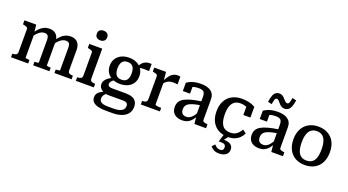

<svg xmlns="http://www.w3.org/2000/svg" viewBox="-67 -1579 4764 2630"><g transform="rotate(20 2315.0 -264.5)"><path d="M37 0V-52H40Q73 -52 91.5 -63Q110 -74 110 -106V-436Q110 -450 103 -457Q96 -464 82 -468.5Q68 -473 46 -478L37 -480V-538H209L221 -423L227 -417V-62Q227 -59 236.5 -56.5Q246 -54 259 -53Q272 -52 283 -52H287V0ZM597 0H360V-52H363Q374 -52 387.5 -53Q401 -54 410.5 -56.5Q420 -59 420 -62V-389Q420 -417 414 -435Q408 -453 394.5 -462Q381 -471 357 -471Q331 -471 306.5 -458.5Q282 -446 257.5 -421Q233 -396 207 -358V-421Q233 -461 262 -489Q291 -517 324.5 -532.5Q358 -548 398 -548Q442 -548 473 -531.5Q504 -515 520.5 -481.5Q537 -448 537 -399V-62Q537 -59 546.5 -56.5Q556 -54 569.5 -53Q583 -52 594 -52H597ZM920 0H670V-52H674Q685 -52 698.5 -53.5Q712 -55 721 -57Q730 -59 730 -62V-389Q730 -417 724.5 -435Q719 -453 705 -462Q691 -471 667 -471Q642 -471 617 -458.5Q592 -446 567.5 -421.5Q543 -397 517 -358V-421Q543 -461 572 -489.5Q601 -518 635 -533Q669 -548 708 -548Q752 -548 783 -531.5Q814 -515 830.5 -481.5Q847 -448 847 -399V-106Q847 -74 866 -63Q885 -52 917 -52H920Z M1106 -635Q1072 -635 1051.5 -653Q1031 -671 1031 -706Q1031 -741 1051.5 -758.5Q1072 -776 1106 -776Q1140 -776 1161 -758.5Q1182 -741 1182 -706Q1182 -671 1161 -653Q1140 -635 1106 -635ZM1171 -538V-103Q1171 -73 1190 -62.5Q1209 -52 1242 -52H1244V0H982V-52H985Q1017 -52 1036 -62.5Q1055 -73 1055 -103V-436Q1055 -456 1039.5 -463.5Q1024 -471 991 -478L982 -480V-538Z M1879 -468Q1838 -471 1808 -471Q1778 -471 1756 -467Q1734 -463 1717 -453L1701 -455Q1715 -488 1731.5 -511.5Q1748 -535 1769.5 -549.5Q1791 -564 1818 -569.5Q1845 -575 1879 -572ZM1562 -166Q1498 -166 1449.5 -189Q1401 -212 1374 -255Q1347 -298 1347 -356Q1347 -414 1374 -457Q1401 -500 1450 -524Q1499 -548 1562 -548Q1626 -548 1675 -524Q1724 -500 1751 -457Q1778 -414 1778 -356Q1778 -298 1751 -255Q1724 -212 1675.5 -189Q1627 -166 1562 -166ZM1562 -228Q1597 -228 1620 -242Q1643 -256 1654.5 -284Q1666 -312 1666 -355Q1666 -399 1654.5 -428Q1643 -457 1620 -471.5Q1597 -486 1562 -486Q1528 -486 1505 -471.5Q1482 -457 1470.5 -428Q1459 -399 1459 -355Q1459 -312 1470.5 -284Q1482 -256 1505 -242Q1528 -228 1562 -228ZM1507 244Q1443 244 1394.5 232Q1346 220 1319 193.5Q1292 167 1292 124Q1292 94 1305.5 72.5Q1319 51 1347.5 32.5Q1376 14 1421 -5L1449 15Q1426 31 1413 46Q1400 61 1394.5 76.5Q1389 92 1389 111Q1389 133 1401.5 148.5Q1414 164 1442.5 172.5Q1471 181 1518 181H1603Q1652 181 1685.5 170Q1719 159 1736 138Q1753 117 1753 87Q1753 59 1736 45.5Q1719 32 1677 32H1441V28Q1402 19 1376 5Q1350 -9 1337.5 -30Q1325 -51 1325 -78Q1325 -107 1339.5 -131Q1354 -155 1381.5 -175.5Q1409 -196 1447 -213L1480 -193Q1460 -179 1447 -166.5Q1434 -154 1427.5 -141.5Q1421 -129 1421 -115Q1421 -93 1438 -83Q1455 -73 1489 -73H1682Q1738 -73 1776.5 -58.5Q1815 -44 1835 -14Q1855 16 1855 62Q1855 124 1822 164.5Q1789 205 1732.5 224.5Q1676 244 1606 244Z M2308 -543V-430Q2301 -431 2290.5 -432.5Q2280 -434 2268 -434.5Q2256 -435 2245 -435Q2220 -435 2200.5 -430.5Q2181 -426 2164 -416.5Q2147 -407 2132 -391.5Q2117 -376 2101 -353L2100 -397Q2123 -446 2147 -479.5Q2171 -513 2201 -530.5Q2231 -548 2271 -548Q2284 -548 2294 -546.5Q2304 -545 2308 -543ZM1929 0V-52H1932Q1965 -52 1983.5 -63Q2002 -74 2002 -106V-436Q2002 -450 1995 -457Q1988 -464 1974 -468.5Q1960 -473 1939 -478L1929 -480V-538H2101L2114 -400L2119 -402V-71Q2119 -63 2131 -59Q2143 -55 2159.5 -53.5Q2176 -52 2190 -52H2207V0Z M2709 -327V-270Q2656 -263 2618.5 -253Q2581 -243 2556 -231.5Q2531 -220 2517 -205.5Q2503 -191 2497 -173Q2491 -155 2491 -134Q2491 -107 2500.5 -89Q2510 -71 2528 -62.5Q2546 -54 2570 -54Q2597 -54 2620 -66.5Q2643 -79 2664.5 -105.5Q2686 -132 2707 -172L2712 -118Q2693 -77 2667.5 -48Q2642 -19 2609.5 -4Q2577 11 2537 11Q2488 11 2452 -5Q2416 -21 2396.5 -52.5Q2377 -84 2377 -131Q2377 -172 2395 -203.5Q2413 -235 2452.5 -257.5Q2492 -280 2555 -297Q2618 -314 2709 -327ZM2710 0 2699 -112 2693 -117V-389Q2693 -423 2684.5 -443.5Q2676 -464 2655.5 -473Q2635 -482 2599 -482Q2547 -482 2513.5 -467Q2480 -452 2465 -434Q2462 -441 2464 -449.5Q2466 -458 2472.5 -465.5Q2479 -473 2489 -478Q2499 -483 2512 -485V-370H2407V-492Q2422 -502 2449 -515.5Q2476 -529 2516 -538.5Q2556 -548 2608 -548Q2652 -548 2688.5 -539.5Q2725 -531 2752 -512.5Q2779 -494 2793.5 -464.5Q2808 -435 2808 -393V-95Q2808 -82 2816 -74.5Q2824 -67 2839 -63.5Q2854 -60 2875 -57L2880 -56V0Z M3214 -56Q3252 -56 3280 -70Q3308 -84 3328.5 -107Q3349 -130 3364 -156L3416 -118Q3397 -79 3367.5 -50Q3338 -21 3297 -5Q3256 11 3204 11Q3122 11 3061.5 -22Q3001 -55 2968 -117.5Q2935 -180 2935 -269Q2935 -357 2968.5 -419.5Q3002 -482 3063 -515Q3124 -548 3208 -548Q3259 -548 3298 -539.5Q3337 -531 3363 -520Q3389 -509 3401 -500V-345H3298V-481Q3309 -480 3317 -475.5Q3325 -471 3330.5 -464Q3336 -457 3338 -449Q3340 -441 3338 -434Q3319 -455 3286 -468.5Q3253 -482 3211 -482Q3158 -482 3123.5 -458Q3089 -434 3072.5 -386.5Q3056 -339 3056 -268Q3056 -214 3065.5 -174Q3075 -134 3094.5 -107.5Q3114 -81 3143.5 -68.5Q3173 -56 3214 -56ZM3218 -5 3153 79 3151 64Q3198 64 3230.5 74Q3263 84 3280.5 105.5Q3298 127 3298 161Q3298 189 3287 208.5Q3276 228 3257.5 240.5Q3239 253 3215 259Q3191 265 3164 265Q3117 265 3086 248Q3055 231 3036 206L3075 166Q3084 176 3096 187Q3108 198 3123 205Q3138 212 3158 212Q3183 212 3196 200Q3209 188 3209 162Q3209 137 3194 123.5Q3179 110 3134 110H3104L3141 -5Z M3830 -327V-270Q3777 -263 3739.5 -253Q3702 -243 3677 -231.5Q3652 -220 3638 -205.5Q3624 -191 3618 -173Q3612 -155 3612 -134Q3612 -107 3621.5 -89Q3631 -71 3649 -62.5Q3667 -54 3691 -54Q3718 -54 3741 -66.5Q3764 -79 3785.5 -105.5Q3807 -132 3828 -172L3833 -118Q3814 -77 3788.5 -48Q3763 -19 3730.5 -4Q3698 11 3658 11Q3609 11 3573 -5Q3537 -21 3517.5 -52.5Q3498 -84 3498 -131Q3498 -172 3516 -203.5Q3534 -235 3573.5 -257.5Q3613 -280 3676 -297Q3739 -314 3830 -327ZM3831 0 3820 -112 3814 -117V-389Q3814 -423 3805.5 -443.5Q3797 -464 3776.5 -473Q3756 -482 3720 -482Q3668 -482 3634.5 -467Q3601 -452 3586 -434Q3583 -441 3585 -449.5Q3587 -458 3593.5 -465.5Q3600 -473 3610 -478Q3620 -483 3633 -485V-370H3528V-492Q3543 -502 3570 -515.5Q3597 -529 3637 -538.5Q3677 -548 3729 -548Q3773 -548 3809.5 -539.5Q3846 -531 3873 -512.5Q3900 -494 3914.5 -464.5Q3929 -435 3929 -393V-95Q3929 -82 3937 -74.5Q3945 -67 3960 -63.5Q3975 -60 3996 -57L4001 -56V0ZM3796 -619Q3773 -619 3755.5 -628Q3738 -637 3724.5 -651Q3711 -665 3700 -678.5Q3689 -692 3679 -701.5Q3669 -711 3657 -711Q3635 -711 3627 -687.5Q3619 -664 3612 -617L3554 -631Q3563 -689 3576 -724Q3589 -759 3611 -775Q3633 -791 3666 -791Q3688 -791 3704.5 -782Q3721 -773 3734 -759.5Q3747 -746 3758.5 -732.5Q3770 -719 3781.5 -710Q3793 -701 3806 -701Q3821 -701 3828.5 -711.5Q3836 -722 3841 -742.5Q3846 -763 3852 -794L3910 -780Q3901 -721 3886.5 -685.5Q3872 -650 3850 -634.5Q3828 -619 3796 -619Z M4587 -268Q4587 -182 4555 -119Q4523 -56 4463 -22Q4403 12 4322 12Q4240 12 4180.5 -22Q4121 -56 4088.5 -119Q4056 -182 4056 -268Q4056 -333 4074.5 -384.5Q4093 -436 4128 -472.5Q4163 -509 4211.5 -528.5Q4260 -548 4322 -548Q4383 -548 4432 -528.5Q4481 -509 4516 -472.5Q4551 -436 4569 -384.5Q4587 -333 4587 -268ZM4177 -268Q4177 -195 4193 -147.5Q4209 -100 4241 -77Q4273 -54 4322 -54Q4371 -54 4403 -77Q4435 -100 4450.5 -147.5Q4466 -195 4466 -268Q4466 -339 4450.5 -386.5Q4435 -434 4403 -458Q4371 -482 4322 -482Q4273 -482 4241 -458Q4209 -434 4193 -386.5Q4177 -339 4177 -268Z"/></g></svg>

Font: Roboto Serif SemiCondensed Medium
Style: Regular
Weight: 500
Width: 4
Designer: Greg Gazdowicz
Foundry: Commercial Type
Version: Version 1.007